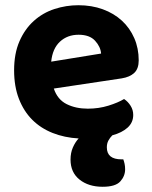

<svg xmlns="http://www.w3.org/2000/svg" viewBox="-20 -516 583 735"><path d="M186 -177Q200 -135 235 -117.5Q270 -100 316 -100Q358 -100 395 -111.5Q432 -123 455 -137Q470 -127 480 -111Q490 -95 490 -76Q490 -47 468.5 -27.5Q447 -8 410 2Q401 11 395 22Q389 33 389 48Q389 94 445 94H452Q455 102 457 111.5Q459 121 459 132Q459 158 440.5 178.5Q422 199 373 199Q319 199 284.5 171.5Q250 144 250 95Q250 69 259 48.5Q268 28 281 14Q227 11 181.5 -7Q136 -25 103.5 -57.5Q71 -90 52.5 -137.5Q34 -185 34 -247Q34 -311 54.5 -358Q75 -405 109.5 -436Q144 -467 188.5 -481.5Q233 -496 280 -496Q331 -496 373.5 -480.5Q416 -465 446.5 -437Q477 -409 494 -370Q511 -331 511 -285Q511 -253 494 -237Q477 -221 446 -216ZM281 -383Q238 -383 209.5 -356.5Q181 -330 176 -280L367 -311Q365 -337 344 -360Q323 -383 281 -383Z"/></svg>

Font: Baloo Thambi 2
Style: Bold
Weight: 700
Designer: Aadarsh Rajan and Ek Type
Foundry: Ek Type
Version: Version 1.640;hotconv 1.0.111;makeotfexe 2.5.65597; ttfautoh